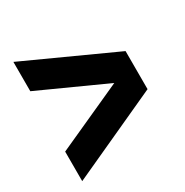

<svg xmlns="http://www.w3.org/2000/svg" viewBox="-132 -671 731 760"><g transform="rotate(-30 233.0 -291.5)"><path d="M30 -19V-154L407 -325V-259L30 -430V-564L436 -379V-205Z"/></g></svg>

Font: Teachers ExtraBold
Style: Regular
Weight: 800
Designer: Alfredo Marco Pradil, Chank Diesel
Version: Version 1.001